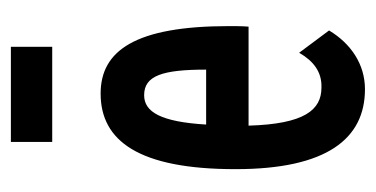

<svg xmlns="http://www.w3.org/2000/svg" viewBox="-189 -492 691 353"><g transform="rotate(-90 156.5 -315.5)"><path d="M72 -565H247V-641H72ZM169 10C215 10 253 -16 277 -56L236 -111C221 -85 201 -69 172 -70C131 -70 105 -101 102 -204H284C285 -216 285 -226 285 -240C285 -412 240 -476 161 -476C74 -476 22 -406 22 -228C22 -60 78 10 169 10ZM104 -282C109 -365 127 -396 158 -396C194 -396 205 -362 205 -282Z"/></g></svg>

Font: Inconsolata ExtraCondensed
Style: Bold
Weight: 700
Width: 2
Monospace: yes
Designer: Raph Levien, Cyreal, Brenton Simpson
Foundry: Raph Levien, Cyreal, Google
Version: Version 3.100